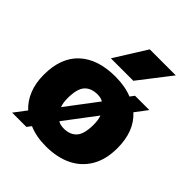

<svg xmlns="http://www.w3.org/2000/svg" viewBox="-220 -952 1106 1106"><g transform="rotate(45 333.0 -399.0)"><path d="M551.5 -485Q633 -411.5 633 -274Q633 -182 596 -118.5Q559 -55 491.8 -22.2Q424.5 10.5 333.5 10.5Q254.5 10.5 195 -15.5L175.5 10.5H59L115.5 -64Q76 -100 54.8 -152.8Q33.5 -205.5 33.5 -273.5Q33.5 -412 112.2 -484.8Q191 -557.5 333.5 -557.5Q413 -557.5 471.5 -533L491 -559H607.5ZM333.5 -412Q281.5 -412 253.8 -381.5Q226 -351 226 -274Q226 -236.5 236 -211.5L379 -400.5Q361.5 -412 333.5 -412ZM333.5 -135Q385.5 -135 413 -166Q440.5 -197 440.5 -273.5Q440.5 -312 430.5 -337.5L286.5 -147Q304.5 -135 333.5 -135ZM240 -613 362 -808H574L423 -613Z"/></g></svg>

Font: Encode Sans SmExp XBd
Style: Regular
Weight: 800
Width: 6
Designer: Multiple Designers
Foundry: Impallari Type
Version: Version 3.002; ttfautohint (v1.8.3) -l 8 -r 50 -G 200 -x 14 